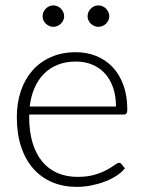

<svg xmlns="http://www.w3.org/2000/svg" viewBox="-20 -704 551 730"><path d="M268.5 -505.5Q310.5 -505.5 346.2 -491Q382 -476.5 408.2 -448.8Q434.5 -421 449.2 -380.5Q464 -340 464 -287.5Q464 -276.5 460.8 -272.5Q457.5 -268.5 450.5 -268.5H91V-259Q91 -203 104 -160.5Q117 -118 141 -89.2Q165 -60.5 199 -46Q233 -31.5 275 -31.5Q312.5 -31.5 340 -39.8Q367.5 -48 386.2 -58.2Q405 -68.5 416 -76.8Q427 -85 432 -85Q438.5 -85 442 -80L455 -64Q443 -49 423.2 -36Q403.5 -23 379.2 -13.8Q355 -4.5 327.2 1Q299.5 6.5 271.5 6.5Q220.5 6.5 178.5 -11.2Q136.5 -29 106.5 -63Q76.5 -97 60.2 -146.2Q44 -195.5 44 -259Q44 -312.5 59.2 -357.8Q74.5 -403 103.2 -435.8Q132 -468.5 173.8 -487Q215.5 -505.5 268.5 -505.5ZM269 -470Q230.5 -470 200 -458Q169.5 -446 147.2 -423.5Q125 -401 111.2 -369.5Q97.5 -338 93 -299H421Q421 -339 410 -370.8Q399 -402.5 379 -424.5Q359 -446.5 331 -458.2Q303 -470 269 -470ZM224 -642Q224 -634 220.5 -626.8Q217 -619.5 211.5 -614Q206 -608.5 198.2 -605.2Q190.5 -602 182.5 -602Q174.5 -602 167.2 -605.2Q160 -608.5 154.2 -614Q148.5 -619.5 145.2 -626.8Q142 -634 142 -642Q142 -650.5 145.2 -658Q148.5 -665.5 154.2 -671.2Q160 -677 167.2 -680.2Q174.5 -683.5 182.5 -683.5Q190.5 -683.5 198.2 -680.2Q206 -677 211.5 -671.2Q217 -665.5 220.5 -658Q224 -650.5 224 -642ZM395.5 -642Q395.5 -634 392 -626.8Q388.5 -619.5 383 -614Q377.5 -608.5 369.8 -605.2Q362 -602 354 -602Q345.5 -602 338.2 -605.2Q331 -608.5 325.2 -614Q319.5 -619.5 316.2 -626.8Q313 -634 313 -642Q313 -650.5 316.2 -658Q319.5 -665.5 325.2 -671.2Q331 -677 338.2 -680.2Q345.5 -683.5 354 -683.5Q362 -683.5 369.8 -680.2Q377.5 -677 383 -671.2Q388.5 -665.5 392 -658Q395.5 -650.5 395.5 -642Z"/></svg>

Font: o
Style: Regular
Weight: 300
Designer: Lukasz Dziedzic
Foundry: Lukasz Dziedzic
Version: Version 1.104; Western+Polish opensource; ttfautohint (v1.8.